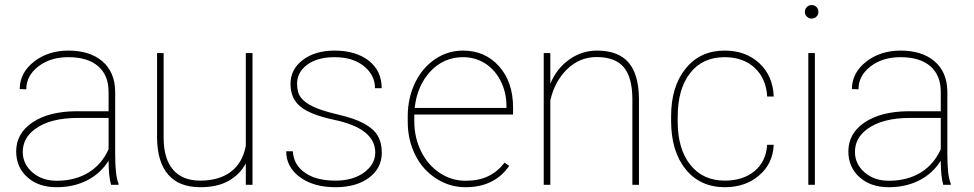

<svg xmlns="http://www.w3.org/2000/svg" viewBox="-20 -741 3905 770"><path d="M455.6 0C455.6 0 455.6 -4.4 455.6 -4.4C455.6 -4.4 455.6 -4.4 455.6 -4.4C446.3 -25.4 441.9 -64.5 441.9 -122.6C441.9 -122.6 441.9 -375 441.9 -375C441.9 -375 441.9 -375 441.9 -375C440.9 -426.8 423.8 -466.8 390.1 -495.6C356.4 -523.9 311.5 -538.1 254.4 -538.1C254.4 -538.1 254.4 -538.1 254.4 -538.1C199.7 -538.1 153.3 -522.9 115.7 -493.2C78.1 -463.4 59.1 -426.8 59.1 -383.8C59.1 -383.8 85.4 -382.8 85.4 -382.8C85.4 -382.8 85.4 -382.8 85.4 -382.8C85.4 -419.4 101.6 -449.7 133.8 -474.6C166 -499.5 206.1 -511.7 254.4 -511.7C254.4 -511.7 254.4 -511.7 254.4 -511.7C306.2 -511.7 346.2 -499.5 374 -475.1C401.9 -450.7 415.5 -416.5 415.5 -372.1C415.5 -372.1 415.5 -294.9 415.5 -294.9C415.5 -294.9 285.2 -294.9 285.2 -294.9C285.2 -294.9 285.2 -294.9 285.2 -294.9C212.4 -294.4 154.3 -279.3 110.8 -250.5C66.9 -221.2 44.9 -182.1 44.9 -133.8C44.9 -133.8 44.9 -133.8 44.9 -133.8C44.9 -91.3 60.1 -56.6 89.8 -30.3C119.6 -3.4 158.7 9.8 207.5 9.8C207.5 9.8 207.5 9.8 207.5 9.8C252.9 9.8 293.9 0.5 330.1 -18.1C366.2 -36.6 394.5 -63 415.5 -96.7C415.5 -96.7 415.5 -96.7 415.5 -96.7C415.5 -54.7 418.9 -22.5 425.3 0C425.3 0 455.6 0 455.6 0ZM207.5 -16.1C168 -16.1 135.7 -27.3 109.9 -49.8C84 -72.3 71.3 -99.6 71.3 -131.8C71.3 -131.8 71.3 -131.8 71.3 -131.8C71.3 -168.5 87.4 -198.7 120.1 -223.1C120.1 -223.1 120.1 -223.1 120.1 -223.1C160.2 -252.9 217.8 -268.1 293.5 -268.1C293.5 -268.1 415.5 -268.1 415.5 -268.1C415.5 -268.1 415.5 -142.6 415.5 -142.6C415.5 -142.6 415.5 -142.6 415.5 -142.6C397.5 -102.5 371.1 -71.3 335.4 -49.3C299.8 -27.3 256.8 -16.1 207.5 -16.1C207.5 -16.1 207.5 -16.1 207.5 -16.1Z M992.7 0C992.7 0 992.7 -528.3 992.7 -528.3C992.7 -528.3 965.8 -528.3 965.8 -528.3C965.8 -528.3 965.8 -156.7 965.8 -156.7C965.8 -156.7 965.8 -156.7 965.8 -156.7C957.5 -110.8 937.5 -76.2 905.8 -52.2C874 -28.3 833 -16.6 782.7 -16.6C782.7 -16.6 782.7 -16.6 782.7 -16.6C735.4 -16.6 699.2 -31.2 674.3 -60.1C649.4 -88.9 636.7 -130.9 636.2 -187C636.2 -187 636.2 -528.3 636.2 -528.3C636.2 -528.3 609.9 -528.3 609.9 -528.3C609.9 -528.3 609.9 -188 609.9 -188C609.9 -188 609.9 -188 609.9 -188C610.4 -123.5 625.5 -74.7 654.3 -41C683.1 -7.3 726.1 9.8 783.7 9.8C783.7 9.8 783.7 9.8 783.7 9.8C829.6 9.8 867.7 1 897.5 -16.1C927.2 -33.2 950.2 -56.2 965.8 -85.4C965.8 -85.4 965.8 0 965.8 0C965.8 0 992.7 0 992.7 0Z M1484.9 -129.4C1484.9 -98.1 1470.2 -71.8 1440.9 -49.8C1411.1 -27.8 1373 -16.6 1325.7 -16.6C1325.7 -16.6 1325.7 -16.6 1325.7 -16.6C1274.4 -16.6 1233.4 -26.9 1203.6 -47.9C1173.3 -68.4 1156.7 -97.2 1154.3 -134.3C1154.3 -134.3 1127.9 -134.3 1127.9 -134.3C1127.9 -134.3 1127.9 -134.3 1127.9 -134.3C1127.9 -91.8 1146 -57.6 1182.6 -30.8C1218.8 -3.9 1266.6 9.8 1325.7 9.8C1325.7 9.8 1325.7 9.8 1325.7 9.8C1380.9 9.8 1425.8 -2.9 1460 -28.3C1494.1 -53.7 1511.2 -87.4 1511.2 -128.9C1511.2 -128.9 1511.2 -128.9 1511.2 -128.9C1511.2 -155.8 1505.4 -178.7 1494.1 -197.8C1482.9 -216.3 1464.4 -232.4 1439 -246.1C1413.6 -259.8 1378.9 -271.5 1335.4 -281.7C1292 -292 1258.8 -302.2 1235.8 -313.5C1212.9 -324.2 1196.8 -336.4 1186.5 -350.1C1176.3 -363.3 1171.4 -381.8 1171.4 -405.8C1171.4 -405.8 1171.4 -405.8 1171.4 -405.8C1171.4 -436 1185.1 -461.4 1211.9 -481.4C1238.8 -501.5 1275.4 -511.7 1321.8 -511.7C1321.8 -511.7 1321.8 -511.7 1321.8 -511.7C1370.1 -511.7 1409.2 -500 1439 -476.1C1468.8 -452.1 1483.9 -422.9 1483.9 -387.2C1483.9 -387.2 1510.7 -387.2 1510.7 -387.2C1510.7 -387.2 1510.7 -387.2 1510.7 -387.2C1510.7 -433.6 1493.7 -470.2 1459 -497.6C1424.3 -524.4 1378.9 -538.1 1321.8 -538.1C1321.8 -538.1 1321.8 -538.1 1321.8 -538.1C1269.5 -538.1 1227.1 -525.4 1194.3 -500.5C1161.6 -475.6 1145 -443.4 1145 -404.8C1145 -404.8 1145 -404.8 1145 -404.8C1145 -366.2 1157.7 -336.4 1183.6 -314.5C1209.5 -292.5 1254.9 -274.4 1320.8 -260.3C1320.8 -260.3 1320.8 -260.3 1320.8 -260.3C1430.2 -237.3 1484.9 -193.4 1484.9 -129.4C1484.9 -129.4 1484.9 -129.4 1484.9 -129.4Z M1846.7 9.8C1924.3 9.8 1982.4 -18.6 2022 -75.7C2022 -75.7 2003.4 -88.9 2003.4 -88.9C2003.4 -88.9 2003.4 -88.9 2003.4 -88.9C1984.4 -64 1962.4 -45.9 1937.5 -34.2C1912.6 -22 1882.3 -16.1 1846.7 -16.1C1846.7 -16.1 1846.7 -16.1 1846.7 -16.1C1809.6 -16.1 1775.4 -26.4 1743.7 -47.4C1711.9 -68.4 1687 -97.2 1668.9 -133.8C1650.9 -170.4 1641.6 -210 1641.6 -252.9C1641.6 -252.9 1641.6 -281.7 1641.6 -281.7C1641.6 -281.7 2037.6 -281.7 2037.6 -281.7C2037.6 -281.7 2037.6 -309.6 2037.6 -309.6C2037.6 -309.6 2037.6 -309.6 2037.6 -309.6C2037.6 -377.9 2019 -433.1 1981.4 -475.1C1943.8 -517.1 1896 -538.1 1836.9 -538.1C1836.9 -538.1 1836.9 -538.1 1836.9 -538.1C1796.4 -538.1 1759.3 -526.9 1725.1 -503.9C1690.9 -481 1664.1 -449.2 1644.5 -408.7C1625 -368.2 1615.2 -323.2 1615.2 -274.4C1615.2 -274.4 1615.2 -252.4 1615.2 -252.4C1615.2 -252.4 1615.2 -252.4 1615.2 -252.4C1615.2 -203.6 1625.5 -159.2 1645.5 -119.1C1665.5 -79.1 1693.8 -47.9 1729.5 -24.9C1765.1 -2 1804.2 9.8 1846.7 9.8C1846.7 9.8 1846.7 9.8 1846.7 9.8ZM1836.9 -511.7C1869.6 -511.7 1899.4 -503.4 1926.3 -486.3C1952.6 -469.2 1973.6 -445.3 1988.8 -414.6C2003.9 -383.8 2011.2 -350.1 2011.2 -314.5C2011.2 -314.5 2011.2 -308.1 2011.2 -308.1C2011.2 -308.1 1643.1 -308.1 1643.1 -308.1C1643.1 -308.1 1643.1 -308.1 1643.1 -308.1C1649.4 -367.2 1670.4 -416 1706.1 -454.6C1741.7 -492.7 1785.6 -511.7 1836.9 -511.7C1836.9 -511.7 1836.9 -511.7 1836.9 -511.7Z M2187 -528.3C2187 -528.3 2160.6 -528.3 2160.6 -528.3C2160.6 -528.3 2160.6 0 2160.6 0C2160.6 0 2187 0 2187 0C2187 0 2187 -338.4 2187 -338.4C2187 -338.4 2187 -338.4 2187 -338.4C2198.7 -389.6 2221.2 -431.2 2254.9 -463.9C2288.1 -496.1 2327.6 -512.2 2373 -512.2C2373 -512.2 2373 -512.2 2373 -512.2C2422.4 -512.2 2458.5 -498.5 2481.4 -471.7C2504.4 -444.3 2515.6 -402.3 2516.1 -345.7C2516.1 -345.7 2516.1 0 2516.1 0C2516.1 0 2542.5 0 2542.5 0C2542.5 0 2542.5 -344.7 2542.5 -344.7C2542.5 -344.7 2542.5 -344.7 2542.5 -344.7C2542 -409.7 2528.3 -458 2501 -490.2C2473.1 -522 2431.2 -538.1 2374.5 -538.1C2374.5 -538.1 2374.5 -538.1 2374.5 -538.1C2334 -538.1 2296.9 -526.4 2263.2 -502.4C2229.5 -478.5 2204.1 -446.3 2187 -405.3C2187 -405.3 2187 -528.3 2187 -528.3Z M2887.2 -16.6C2828.1 -16.6 2782.2 -37.6 2748.5 -80.1C2714.8 -122.1 2697.8 -180.2 2697.8 -253.9C2697.8 -253.9 2697.8 -271 2697.8 -271C2697.8 -271 2697.8 -271 2697.8 -271C2697.8 -346.7 2714.4 -405.8 2748 -448.2C2781.2 -490.7 2827.1 -511.7 2886.2 -511.7C2886.2 -511.7 2886.2 -511.7 2886.2 -511.7C2935.5 -511.7 2975.6 -497.6 3006.8 -468.8C3037.6 -439.9 3054.2 -401.4 3056.6 -354C3056.6 -354 3083 -354 3083 -354C3083 -354 3083 -354 3083 -354C3080.6 -409.7 3061.5 -454.1 3024.9 -487.8C2988.3 -521.5 2942.4 -538.1 2886.2 -538.1C2886.2 -538.1 2886.2 -538.1 2886.2 -538.1C2820.8 -538.1 2768.6 -514.2 2730 -466.3C2690.9 -418.5 2671.4 -354.5 2671.4 -274.4C2671.4 -274.4 2671.4 -256.8 2671.4 -256.8C2671.4 -256.8 2671.4 -256.8 2671.4 -256.8C2671.4 -174.8 2690.9 -109.9 2730 -62C2768.6 -14.2 2821.3 9.8 2887.2 9.8C2887.2 9.8 2887.2 9.8 2887.2 9.8C2941.4 9.8 2987.3 -5.9 3023.9 -37.1C3060.5 -67.9 3080.6 -108.9 3083 -160.2C3083 -160.2 3056.6 -160.2 3056.6 -160.2C3056.6 -160.2 3056.6 -160.2 3056.6 -160.2C3053.7 -115.2 3036.6 -80.1 3005.9 -54.7C2974.6 -29.3 2935.1 -16.6 2887.2 -16.6C2887.2 -16.6 2887.2 -16.6 2887.2 -16.6Z M3248 -528.3C3248 -528.3 3221.7 -528.3 3221.7 -528.3C3221.7 -528.3 3221.7 0 3221.7 0C3221.7 0 3248 0 3248 0C3248 0 3248 -528.3 3248 -528.3ZM3208 -693.4C3208 -686 3210.4 -679.7 3215.8 -674.3C3221.2 -668.9 3227.5 -666.5 3234.9 -666.5C3242.2 -666.5 3249 -668.9 3254.4 -674.3C3259.8 -679.7 3262.2 -686 3262.2 -693.4C3262.2 -700.7 3259.8 -707.5 3254.4 -712.9C3249 -718.3 3242.2 -720.7 3234.9 -720.7C3227.5 -720.7 3221.2 -718.3 3215.8 -712.9C3210.4 -707.5 3208 -700.7 3208 -693.4C3208 -693.4 3208 -693.4 3208 -693.4Z M3793 0C3793 0 3793 -4.4 3793 -4.4C3793 -4.4 3793 -4.4 3793 -4.4C3783.7 -25.4 3779.3 -64.5 3779.3 -122.6C3779.3 -122.6 3779.3 -375 3779.3 -375C3779.3 -375 3779.3 -375 3779.3 -375C3778.3 -426.8 3761.2 -466.8 3727.5 -495.6C3693.8 -523.9 3648.9 -538.1 3591.8 -538.1C3591.8 -538.1 3591.8 -538.1 3591.8 -538.1C3537.1 -538.1 3490.7 -522.9 3453.1 -493.2C3415.5 -463.4 3396.5 -426.8 3396.5 -383.8C3396.5 -383.8 3422.9 -382.8 3422.9 -382.8C3422.9 -382.8 3422.9 -382.8 3422.9 -382.8C3422.9 -419.4 3439 -449.7 3471.2 -474.6C3503.4 -499.5 3543.5 -511.7 3591.8 -511.7C3591.8 -511.7 3591.8 -511.7 3591.8 -511.7C3643.6 -511.7 3683.6 -499.5 3711.4 -475.1C3739.3 -450.7 3752.9 -416.5 3752.9 -372.1C3752.9 -372.1 3752.9 -294.9 3752.9 -294.9C3752.9 -294.9 3622.6 -294.9 3622.6 -294.9C3622.6 -294.9 3622.6 -294.9 3622.6 -294.9C3549.8 -294.4 3491.7 -279.3 3448.2 -250.5C3404.3 -221.2 3382.3 -182.1 3382.3 -133.8C3382.3 -133.8 3382.3 -133.8 3382.3 -133.8C3382.3 -91.3 3397.5 -56.6 3427.2 -30.3C3457 -3.4 3496.1 9.8 3544.9 9.8C3544.9 9.8 3544.9 9.8 3544.9 9.8C3590.3 9.8 3631.3 0.5 3667.5 -18.1C3703.6 -36.6 3731.9 -63 3752.9 -96.7C3752.9 -96.7 3752.9 -96.7 3752.9 -96.7C3752.9 -54.7 3756.3 -22.5 3762.7 0C3762.7 0 3793 0 3793 0ZM3544.9 -16.1C3505.4 -16.1 3473.1 -27.3 3447.3 -49.8C3421.4 -72.3 3408.7 -99.6 3408.7 -131.8C3408.7 -131.8 3408.7 -131.8 3408.7 -131.8C3408.7 -168.5 3424.8 -198.7 3457.5 -223.1C3457.5 -223.1 3457.5 -223.1 3457.5 -223.1C3497.6 -252.9 3555.2 -268.1 3630.9 -268.1C3630.9 -268.1 3752.9 -268.1 3752.9 -268.1C3752.9 -268.1 3752.9 -142.6 3752.9 -142.6C3752.9 -142.6 3752.9 -142.6 3752.9 -142.6C3734.9 -102.5 3708.5 -71.3 3672.9 -49.3C3637.2 -27.3 3594.2 -16.1 3544.9 -16.1C3544.9 -16.1 3544.9 -16.1 3544.9 -16.1Z"/></svg>

Font: WOX
Style: Regular
Weight: 500
Designer: Google
Foundry: ""
Version: ""